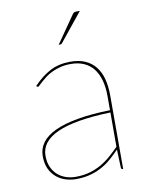

<svg xmlns="http://www.w3.org/2000/svg" viewBox="-82 -766 633 833"><g transform="rotate(-10 234.5 -350.0)"><path d="M392 0Q385 0 385 -8L382 -87.5Q361 -65.5 340 -47.8Q319 -30 295.5 -17.8Q272 -5.5 245 1.2Q218 8 185 8Q163 8 140.8 1.2Q118.5 -5.5 100.5 -20.2Q82.5 -35 71.2 -58.2Q60 -81.5 60 -115Q60 -148 79.2 -174.2Q98.5 -200.5 138.2 -219Q178 -237.5 238.5 -248.2Q299 -259 382 -261V-324Q382 -362.5 373.5 -393Q365 -423.5 348.5 -444.5Q332 -465.5 307 -476.8Q282 -488 249 -488Q223 -488 202 -482.5Q181 -477 164.5 -469Q148 -461 135.8 -451.5Q123.5 -442 114.5 -434Q105.5 -426 100 -420.5Q94.5 -415 92 -415Q90 -415 87 -418L85 -420Q121 -458 159.5 -478Q198 -498 249 -498Q286.5 -498 313.8 -486Q341 -474 359 -451.5Q377 -429 385.5 -396.8Q394 -364.5 394 -324V0ZM185 -2Q219.5 -2 247.5 -10Q275.5 -18 299 -31.5Q322.5 -45 342.8 -62.8Q363 -80.5 382 -100V-251Q224.5 -246 148.2 -211.8Q72 -177.5 72 -115Q72 -85.5 81.8 -64.2Q91.5 -43 107.2 -29.2Q123 -15.5 143.2 -8.8Q163.5 -2 185 -2ZM328 -708 227 -583Q223.5 -579 219 -579H212L294 -697Q298.5 -704 302.5 -706Q306.5 -708 315 -708Z"/></g></svg>

Font: Lato TR Hairline
Style: Regular
Weight: 250
Designer: Lukasz Dziedzic
Foundry: Lukasz Dziedzic
Version: Version 1.104 2013